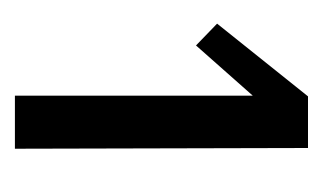

<svg xmlns="http://www.w3.org/2000/svg" viewBox="-110 -562 443 264"><g transform="rotate(90 112.0 -430.5)"><path d="M112 -229V-556L43 -478L13 -507L113 -632H184L185 -229Z"/></g></svg>

Font: Smooch Sans Thin SemiBold
Style: Regular
Weight: 600
Version: Version 1.010